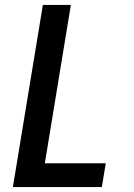

<svg xmlns="http://www.w3.org/2000/svg" viewBox="-20 -755 540 775"><path d="M32 0 153 -735H266L161 -96H407L391 0Z"/></svg>

Font: Iosevka SS18
Style: Bold Italic
Weight: 700
Italic angle: -9°
Monospace: yes
Designer: Belleve Invis
Foundry: Belleve Invis
Version: Version 25.1.1; ttfautohint (v1.8.4)